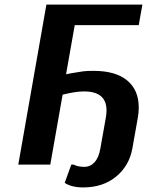

<svg xmlns="http://www.w3.org/2000/svg" viewBox="-20 -720 650 840"><path d="M587 -250Q587 -226 583 -205L559 -70Q545 6 487.5 53Q430 100 344 100Q293 100 263 80L292 0H302Q320 10 350 10Q375 10 393.5 -10Q412 -30 419 -70L443 -205Q446 -223 446 -237Q446 -320 348 -320Q327 -320 305.5 -316.5Q284 -313 254 -306L200 0H60L183 -700H603L587 -610H307L269 -395Q294 -400 294 -400Q329 -406 344.5 -408Q360 -410 389 -410Q486 -410 536.5 -368Q587 -326 587 -250Z"/></svg>

Font: Scada
Style: Bold Italic
Weight: 700
Italic angle: -10°
Version: Version 4.000